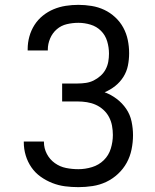

<svg xmlns="http://www.w3.org/2000/svg" viewBox="-20 -763 640 791"><path d="M303 8Q275 8 248 4.5Q221 1 195.5 -9Q170 -19 147.5 -35Q125 -51 109.5 -73.5Q94 -96 86 -122.5Q78 -149 78 -177V-180H161V-178Q161 -152 173 -129Q185 -106 206 -91Q227 -76 252 -71Q277 -66 303 -66Q331 -66 359 -74.5Q387 -83 407.5 -103Q428 -123 436.5 -151Q445 -179 445 -207Q445 -226 441.5 -245Q438 -264 429 -281Q420 -298 405.5 -311Q391 -324 374 -331.5Q357 -339 338 -342Q319 -345 300 -345H236V-419H300Q317 -419 334 -421.5Q351 -424 366 -431.5Q381 -439 394 -450.5Q407 -462 415 -477Q423 -492 426 -508.5Q429 -525 429 -542Q429 -568 421.5 -593Q414 -618 396 -636Q378 -654 353 -661.5Q328 -669 303 -669Q279 -669 255.5 -663.5Q232 -658 214 -642.5Q196 -627 186.5 -604.5Q177 -582 177 -559V-555H94V-561Q94 -587 101 -612.5Q108 -638 122 -660Q136 -682 156.5 -698.5Q177 -715 201 -725Q225 -735 251 -739Q277 -743 303 -743Q330 -743 357.5 -738.5Q385 -734 409.5 -722.5Q434 -711 454.5 -692Q475 -673 488 -649Q501 -625 506.5 -598Q512 -571 512 -544Q512 -518 507 -493Q502 -468 488.5 -446.5Q475 -425 455 -409Q435 -393 411 -383Q438 -373 461 -355.5Q484 -338 500 -314.5Q516 -291 522 -262.5Q528 -234 528 -206Q528 -177 522 -147.5Q516 -118 502 -92.5Q488 -67 466 -46.5Q444 -26 417.5 -13.5Q391 -1 361.5 3.5Q332 8 303 8Z"/></svg>

Font: Iosevka Extended
Style: Regular
Weight: 400
Width: 7
Monospace: yes
Designer: Belleve Invis
Foundry: Belleve Invis
Version: Version 32.5.0; ttfautohint (v1.8.4)